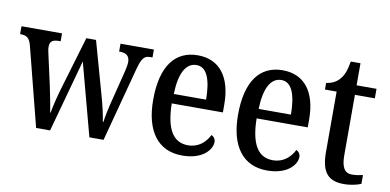

<svg xmlns="http://www.w3.org/2000/svg" viewBox="-66 -851 2139 1054"><g transform="rotate(10 1003.5 -324.5)"><path d="M64 -439 176 0H254L365 -404L473 0H552L662 -414C680 -480 694 -492 727 -492H738V-536H552V-492H557C593 -492 611 -477 611 -443C611 -432 607 -410 603 -393L563 -234C548 -177 538 -128 534 -96H531C527 -128 511 -196 499 -237L416 -533H362L273 -234C260 -190 245 -129 240 -97H237C233 -128 219 -197 209 -245L173 -407C169 -422 166 -439 166 -450C166 -483 183 -492 218 -492H226V-536H0V-492H2C36 -492 53 -482 64 -439Z M991 10C1104 10 1154 -50 1154 -94C1154 -112 1143 -124 1131 -129C1110 -87 1072 -51 1013 -51C932 -51 888 -116 886 -262H1171V-305C1171 -463 1100 -547 982 -547C855 -547 782 -452 782 -264C782 -90 856 10 991 10ZM1068 -315H888C891 -429 924 -493 984 -493C1044 -493 1067 -422 1068 -315Z M1464 10C1577 10 1627 -50 1627 -94C1627 -112 1616 -124 1604 -129C1583 -87 1545 -51 1486 -51C1405 -51 1361 -116 1359 -262H1644V-305C1644 -463 1573 -547 1455 -547C1328 -547 1255 -452 1255 -264C1255 -90 1329 10 1464 10ZM1541 -315H1361C1364 -429 1397 -493 1457 -493C1517 -493 1540 -422 1541 -315Z M1892 10C1935 10 1970 0 1988 -8V-57C1969 -53 1951 -49 1928 -49C1887 -49 1868 -78 1868 -147V-483H1979V-536H1868V-659H1814C1805 -607 1794 -580 1776 -559C1758 -537 1733 -524 1701 -520V-483H1766V-146C1766 -30 1808 10 1892 10Z"/></g></svg>

Font: Noto Serif Condensed Medium
Style: Regular
Weight: 500
Width: 3
Designer: Monotype Design Team
Foundry: Monotype Imaging Inc.
Version: Version 2.015